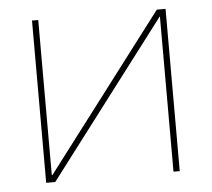

<svg xmlns="http://www.w3.org/2000/svg" viewBox="-43 -566 676 613"><g transform="rotate(-5 295.0 -260.0)"><path d="M101 -23H103L481 -520H509V0H489V-497H488L110 0H81V-520H101Z"/></g></svg>

Font: M PLUS 1p Thin
Style: Regular
Weight: 250
Version: Version 1.062